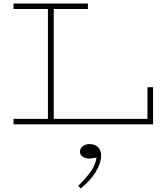

<svg xmlns="http://www.w3.org/2000/svg" viewBox="-20 -706 952 1090"><path d="M57 0V-31H817V-211H849V0ZM252 -18V-669H285V-18ZM57 -655V-686H479V-655ZM554 177Q554 220 523.5 270Q493 320 438 364L424 349Q467 307 494.5 269Q522 231 528 188Q516 190 506.5 192Q497 194 484 194Q464 194 449 183.5Q434 173 434 155Q434 137 449.5 124.5Q465 112 489 112Q519 112 536.5 129.5Q554 147 554 177Z"/></svg>

Font: BioRhyme SemiExpanded ExtraLight
Style: Regular
Weight: 250
Width: 6
Designer: Aoife Mooney
Foundry: Aoife Mooney Type
Version: Version 1.600;gftools[0.9.33]